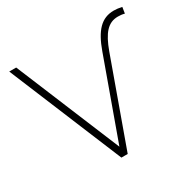

<svg xmlns="http://www.w3.org/2000/svg" viewBox="-154 -866 1039 1029"><g transform="rotate(-30 365.5 -351.5)"><path d="M353 0 542 -525C577 -621 614 -664 675 -664C688 -664 701 -663 716 -659L722 -697C704 -701 687 -703 672 -703C596 -703 549 -653 510 -544L334 -56L67 -700H24L314 0Z"/></g></svg>

Font: Montserrat-Alt1 ExtLt
Style: Regular
Weight: 200
Designer: Differentunic
Foundry: Differentunic
Version: Version 7.222